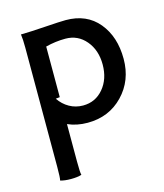

<svg xmlns="http://www.w3.org/2000/svg" viewBox="-95 -477 640 750"><g transform="rotate(-15 225.0 -102.5)"><path d="M60.1 -341.8Q60.1 -376.5 57.1 -396H63.5Q95.2 -396.5 156.7 -400.6Q218.3 -404.8 240.2 -404.8Q324.7 -404.8 372.3 -347.4Q419.9 -290 419.9 -200.2Q419.9 -112.8 363.3 -54Q306.6 4.9 220.2 4.9Q175.8 4.9 140.1 -11.2V140.1Q140.1 186 143.1 194.8Q127 200.2 100.1 200.2Q73.2 200.2 57.1 194.8Q60.1 186 60.1 140.1ZM140.1 -120.1 123.5 -118.2Q140.1 -93.3 165.3 -79.1Q190.4 -64.9 220.2 -64.9Q270.5 -64.9 302.7 -103.3Q335 -141.6 335 -200.2Q335 -258.3 302.7 -296.6Q270.5 -335 220.2 -335Q180.2 -335 140.1 -324.7Z"/></g></svg>

Font: Nikodecs
Style: Medium
Weight: 500
Version: Version 0.29